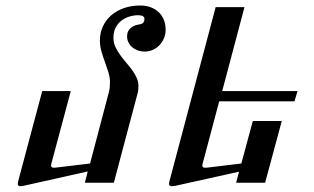

<svg xmlns="http://www.w3.org/2000/svg" viewBox="-20 -653 1122 686"><path d="M1043 -327.6 1032.2 -291H763.2L703.6 -66.9Q702.6 -61.5 703.1 -60.5Q703.1 -53.7 712.4 -53.7Q718.3 -53.7 721.2 -54.2L842.3 -68.8L883.3 -220.7H986.8L927.2 0H823.7L834 -39.6L607.4 10.7Q598.6 12.2 593.3 12.2Q584 12.2 584 4.4Q584 0.5 585.4 -5.4L750.5 -627.4H853.5L773.9 -327.6ZM498 -468.8Q483.4 -468.8 471.7 -473.1Q460 -477.5 451.7 -484.9Q443.4 -492.2 438.7 -502Q434.1 -511.7 434.1 -522.5Q434.1 -534.2 438.2 -542Q442.4 -549.8 449 -554.7Q455.6 -559.6 463.4 -562.3Q471.2 -564.9 478.5 -565.9Q488.3 -567.4 492.2 -572.5Q496.1 -577.6 496.1 -585Q496.1 -598.6 473.6 -598.6Q458.5 -598.6 442.9 -594Q427.2 -589.4 414.3 -579.6Q401.4 -569.8 393.3 -554.7Q385.3 -539.6 385.3 -518.6Q385.3 -501.5 391.8 -486.6Q398.4 -471.7 408.4 -457.8Q418.5 -443.8 429.9 -430.4Q441.4 -417 451.4 -403.6Q461.4 -390.1 468 -375.7Q474.6 -361.3 474.6 -345.7Q474.6 -338.4 474.1 -332.3Q473.6 -326.2 472.7 -323.7L386.7 0H283.2L293.5 -40.5L66.9 10.3Q61 11.7 57.4 12Q53.7 12.2 52.7 12.2Q43.5 12.2 43.5 3.9Q43.5 0.5 44.9 -5.4L130.9 -327.6H232.9L163.1 -66.9Q162.6 -65.4 162.6 -63.5Q162.6 -61.5 162.6 -61Q163.1 -53.7 172.9 -53.7Q178.2 -53.7 179.7 -54.2L301.8 -68.8L369.1 -324.2Q371.1 -331.5 372.1 -341.3Q373 -351.1 373 -358.9Q373 -376 367.4 -394.3Q361.8 -412.6 355 -431.2Q348.1 -449.7 342.5 -469Q336.9 -488.3 336.9 -507.8Q336.9 -535.2 347.4 -558.1Q357.9 -581.1 377 -597.9Q396 -614.7 422.6 -624Q449.2 -633.3 481.4 -633.3Q502.4 -633.3 519.3 -626.7Q536.1 -620.1 547.9 -608.6Q559.6 -597.2 565.7 -581.3Q571.8 -565.4 571.8 -546.9Q571.8 -530.8 565.9 -516.6Q560.1 -502.4 549.8 -491.7Q539.6 -481 526.1 -474.9Q512.7 -468.8 498 -468.8Z"/></svg>

Font: Arian Grqi
Style: Regular
Weight: 400
Designer: Ruben Hakobyan (Tarumian)
Foundry: Ruben Hakobyan (Tarumian)
Version: Version 1.003